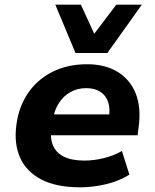

<svg xmlns="http://www.w3.org/2000/svg" viewBox="-20 -788 660 819"><path d="M323 11Q220 11 156 -22.5Q92 -56 65.5 -116Q39 -176 50 -256Q60 -332 99 -390Q138 -448 202.5 -481Q267 -514 352 -514Q428 -514 481.5 -481.5Q535 -449 559 -389Q583 -329 571 -243L567 -211H172L186 -300H459L444 -282Q451 -323 441.5 -352Q432 -381 408 -396.5Q384 -412 347 -412Q310 -412 280 -395Q250 -378 231 -348Q212 -318 205 -278L201 -253Q192 -203 205 -170Q218 -137 252 -120Q286 -103 340 -103Q380 -103 423 -113.5Q466 -124 500 -144L532 -43Q487 -15 431 -2Q375 11 323 11ZM302 -562 216 -768H325L382 -644L476 -768H585L438 -562Z"/></svg>

Font: Nunito Sans 7pt ExtraBold
Style: Italic
Weight: 800
Italic angle: -9°
Designer: Vernon Adams
Foundry: Vernon Adams
Version: Version 3.101;gftools[0.9.27]